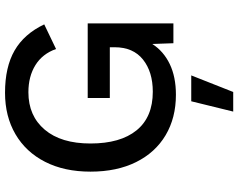

<svg xmlns="http://www.w3.org/2000/svg" viewBox="-112 -598 948 764"><g transform="rotate(-90 362.0 -216.0)"><path d="M651 -341V0H572L569 -84Q540 -39 489 -14.5Q438 10 367 10Q275 10 206 -31Q137 -72 99 -148.5Q61 -225 61 -330Q61 -434 100 -510.5Q139 -587 210 -628.5Q281 -670 375 -670Q477 -670 543 -632Q609 -594 647 -514L549 -467Q530 -521 485 -549Q440 -577 377 -577Q283 -577 228 -512Q173 -447 173 -330Q173 -211 225.5 -146.5Q278 -82 379 -82Q458 -82 507 -121Q556 -160 556 -234V-253H354V-341ZM378 238H300L341 71H444Z"/></g></svg>

Font: Work Sans Medium
Style: Regular
Weight: 500
Designer: Wei Huang
Foundry: Wei Huang
Version: Version 1.500